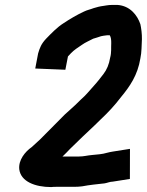

<svg xmlns="http://www.w3.org/2000/svg" viewBox="-20 -726 597 779"><path d="M245.2 -443 255.7 -497C260.6 -502.3 264.6 -506.7 267.8 -510C278.6 -521.9 298.4 -534.8 312.2 -544C325.4 -553.7 344.6 -561.6 358.1 -569C368.8 -572.4 379 -575 389.7 -579L400 -581C405.5 -581.7 410.6 -582.3 415.3 -583H425.3C430.4 -575.1 431.5 -562.9 431.3 -551C430.2 -532.1 432.8 -512.8 426.9 -492C422.6 -465 413.1 -442.6 399.3 -425C387.8 -410.1 373.5 -391.5 360.9 -378C341.9 -357.1 328.9 -340 308 -322L285.5 -300C270.4 -285.6 258.5 -275.9 243.5 -262C209.8 -227.5 175.9 -193.8 142.3 -160C135.9 -154.4 115.8 -135.4 108.4 -129C81.5 -110.2 54.2 -76.5 58.2 -39C64.5 10.6 122.2 33 187.8 33C193.2 32.3 199.9 32 207.9 32H280.9C292.3 32 303 31.3 313.2 30C342.9 24.3 374.4 21.2 404.1 18C415.2 16.3 425.9 11 437.3 11L507 0L507.3 -122L437.6 -111C429.4 -109.7 421.4 -108 413.8 -106C395.3 -100.2 373.4 -99.1 352.4 -97C333.5 -95.4 320.2 -91 300.4 -91H233.4L235.7 -93L249.9 -107C255.5 -112.3 260.2 -117.3 264.3 -122C297.4 -154.5 330.8 -186.6 364.5 -218L387 -240C418.2 -269.2 445.2 -298 471.7 -333C506 -374.5 538.6 -420.7 549.5 -489C555.3 -515.1 554.2 -543.7 555.8 -567C556.3 -587.7 553.1 -612 549.5 -628C536.7 -665.3 507.4 -702.3 456.8 -706H434.8C426.8 -706 419 -705.3 411.5 -704C405.3 -703 405.3 -703 399.2 -702C386.9 -700.7 371.4 -696.7 359.8 -693C346.4 -687.6 333.5 -685.5 320.5 -679C292.7 -666.1 262.7 -648.5 238.1 -632C212 -615.7 188.3 -590.7 167.1 -569C146.8 -547.3 141.5 -531.9 134.6 -509L123 -448Z"/></svg>

Font: Tape
Style: It
Weight: 500
Foundry: Cannot Into Space Fonts
Version: Version 0.97